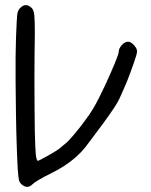

<svg xmlns="http://www.w3.org/2000/svg" viewBox="-20 -729 591 751"><path d="M64.9 -7.3Q57.1 -14.2 54.2 -23.9Q51.8 -34.2 49.3 -67.9Q48.3 -83.5 47.4 -107.4Q46.4 -130.9 45.4 -160.2Q43.5 -213.9 42.5 -280.3Q41.5 -346.2 41 -408.7Q41 -408.7 41 -455.1Q41 -455.1 41 -505.9Q41.5 -550.3 42.5 -578.6Q45.4 -655.8 47.4 -672.4Q49.8 -689 58.6 -697.3Q69.3 -708.5 79.6 -709Q80.1 -709 80.6 -709Q90.8 -709 102.1 -699.7Q112.3 -691.4 114.3 -668.5Q116.2 -648.9 116.2 -606.9Q116.2 -598.6 116.2 -589.4Q115.7 -559.6 115.2 -518.6Q114.7 -477.1 114.7 -421.9Q114.7 -353 115.2 -301.8Q115.7 -251 116.2 -214.8Q117.7 -147.9 120.1 -124Q123 -100.1 127.9 -100.1Q132.3 -100.1 169.4 -121.1Q206.1 -142.1 214.4 -149.4Q217.3 -152.3 224.6 -158.2Q231.4 -164.1 238.3 -169.4Q243.7 -173.8 252.4 -183.1Q261.2 -192.4 271.5 -205.1Q290.5 -227.5 311 -255.4Q332 -283.2 343.8 -303.2Q353 -318.4 366.2 -344.2Q378.9 -370.1 392.6 -398.4Q412.6 -441.9 428.7 -480.5Q444.3 -518.6 444.3 -525.9Q444.3 -539.1 456.5 -552.7Q468.8 -565.9 480.5 -565.9Q491.7 -565.9 503.9 -552.7Q516.1 -539.6 516.1 -527.8Q516.1 -519 503.9 -483.9Q491.7 -448.7 476.6 -410.2Q466.3 -385.3 456.1 -362.8Q446.3 -340.3 439 -327.6Q430.2 -312 407.2 -279.3Q384.3 -246.6 360.8 -215.8Q338.9 -187.5 319.8 -161.1Q300.8 -134.8 269 -107.9Q251.5 -93.3 229 -78.6Q206.1 -64 175.3 -48.8Q152.8 -38.1 133.3 -26.4Q114.3 -15.1 108.9 -9.8Q98.1 1 87.4 2Q86.9 2 86.4 2Q76.7 2 64.9 -7.3Z"/></svg>

Font: Casuwalt
Style: Regular
Weight: 400
Designer: Walter E Stewart
Version: 0.1